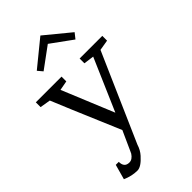

<svg xmlns="http://www.w3.org/2000/svg" viewBox="-328 -830 1150 1150"><g transform="rotate(-45 246.5 -255.5)"><path d="M64 120.6Q64 168.5 106.4 168.5Q131.8 168.5 151.4 138.7Q156.2 130.4 159.2 122.1L213.9 1Q50.8 -382.3 31.7 -431.2L-35.2 -442.4V-482.9H182.6V-442.4L122.1 -431.2L257.8 -102.1L401.4 -433.6L335.9 -442.4V-482.9H527.8V-442.4L460.9 -431.2L215.8 127Q205.1 162.1 182.1 187.5Q138.2 236.8 106.4 236.8Q59.6 236.8 12.2 215.8L38.6 120.6ZM267.1 -746.6 426.3 -615.7 398.9 -581.1 263.2 -679.7 128.9 -581.1 102.5 -612.3Z"/></g></svg>

Font: Habibi
Style: Regular
Weight: 400
Designer: Magnus Gaarde
Foundry: Magnus Gaarde
Version: Version 1.001